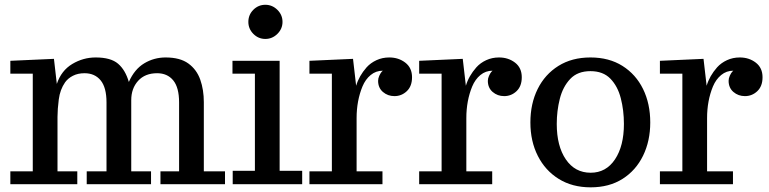

<svg xmlns="http://www.w3.org/2000/svg" viewBox="-20 -782 3263 815"><path d="M23.9 0V-54.7H119.1V-469.2H23.9V-523.9L209 -532.2L221.2 -425.8Q240.2 -482.4 286.6 -510.3Q333 -538.1 386.2 -538.1Q450.2 -538.1 481.2 -511.5Q512.2 -484.9 526.9 -434.1Q550.8 -488.3 592.3 -513.2Q633.8 -538.1 683.1 -538.1Q744.1 -538.1 779.5 -512.5Q814.9 -486.8 830.1 -443.8Q845.2 -400.9 845.2 -348.1V-54.7H935.1V0H661.1V-54.7H740.2V-347.2Q740.2 -410.6 715.3 -440.9Q690.4 -471.2 647 -471.2Q595.7 -471.2 566.4 -439Q537.1 -406.7 537.1 -356.9V-54.7H621.1V0H348.1V-54.7H432.1V-347.2Q432.1 -410.6 407.2 -440.9Q382.3 -471.2 338.9 -471.2Q310.5 -471.2 289.6 -460.4Q268.6 -449.7 256.3 -432.6Q234.9 -401.9 229.5 -359.9Q224.1 -317.9 224.1 -286.1V-54.7H308.1V0Z M967.8 0V-57.1H1062V-469.2H966.8V-523.9H1167V-57.1H1262.7V0ZM1106.4 -616.7Q1076.7 -616.7 1055.4 -638.2Q1034.2 -659.7 1034.2 -689Q1034.2 -719.2 1055.4 -740.5Q1076.7 -761.7 1106.4 -761.7Q1135.7 -761.7 1157.5 -740.2Q1179.2 -718.8 1179.2 -689Q1179.2 -659.7 1157.5 -638.2Q1135.7 -616.7 1106.4 -616.7Z M1293.5 0V-54.7H1388.7V-469.2H1293.5V-523.9L1478.5 -532.2L1491.7 -418Q1503.9 -459.5 1536.1 -496.1Q1553.2 -515.1 1578.1 -526.6Q1603 -538.1 1632.3 -538.1Q1671.9 -538.1 1700.4 -516.1Q1729 -494.1 1729 -454.1Q1729 -416 1706.8 -395Q1684.6 -374 1654.3 -374Q1626 -374 1605.5 -391.6Q1585 -409.2 1585 -439Q1585 -449.2 1589.8 -460Q1594.7 -470.7 1599.6 -476.6L1605 -481.9Q1575.7 -481.9 1553.5 -463.6Q1531.2 -445.3 1518.6 -415Q1493.7 -354.5 1493.7 -280.8V-54.7H1603.5V0Z M1759.3 0V-54.7H1854.5V-469.2H1759.3V-523.9L1944.3 -532.2L1957.5 -418Q1969.7 -459.5 2002 -496.1Q2019 -515.1 2043.9 -526.6Q2068.8 -538.1 2098.1 -538.1Q2137.7 -538.1 2166.3 -516.1Q2194.8 -494.1 2194.8 -454.1Q2194.8 -416 2172.6 -395Q2150.4 -374 2120.1 -374Q2091.8 -374 2071.3 -391.6Q2050.8 -409.2 2050.8 -439Q2050.8 -449.2 2055.7 -460Q2060.5 -470.7 2065.4 -476.6L2070.8 -481.9Q2041.5 -481.9 2019.3 -463.6Q1997.1 -445.3 1984.4 -415Q1959.5 -354.5 1959.5 -280.8V-54.7H2069.3V0Z M2487.3 13.2Q2409.2 13.2 2351.8 -22.5Q2294.4 -58.1 2262.9 -120.4Q2231.4 -182.6 2231.4 -262.2Q2231.4 -341.8 2262.2 -404.1Q2293 -466.3 2350.3 -502.2Q2407.7 -538.1 2486.3 -538.1Q2565.4 -538.1 2622.3 -502.2Q2679.2 -466.3 2709.7 -404.1Q2740.2 -341.8 2740.2 -262.2Q2740.2 -183.6 2709.7 -121.1Q2679.2 -58.6 2622.6 -22.7Q2565.9 13.2 2487.3 13.2ZM2487.3 -48.8Q2552.7 -48.8 2590.6 -105.7Q2628.4 -162.6 2628.4 -255.9Q2628.4 -313.5 2615.2 -364.7Q2602.1 -416 2571 -448Q2540 -480 2486.3 -480Q2431.6 -480 2400.4 -446.8Q2369.1 -413.6 2356.2 -362.3Q2343.3 -311 2343.3 -255.9Q2343.3 -162.1 2381.8 -105.5Q2420.4 -48.8 2487.3 -48.8Z M2781.2 0V-54.7H2876.5V-469.2H2781.2V-523.9L2966.3 -532.2L2979.5 -418Q2991.7 -459.5 3023.9 -496.1Q3041 -515.1 3065.9 -526.6Q3090.8 -538.1 3120.1 -538.1Q3159.7 -538.1 3188.2 -516.1Q3216.8 -494.1 3216.8 -454.1Q3216.8 -416 3194.6 -395Q3172.4 -374 3142.1 -374Q3113.8 -374 3093.3 -391.6Q3072.8 -409.2 3072.8 -439Q3072.8 -449.2 3077.6 -460Q3082.5 -470.7 3087.4 -476.6L3092.8 -481.9Q3063.5 -481.9 3041.3 -463.6Q3019 -445.3 3006.3 -415Q2981.4 -354.5 2981.4 -280.8V-54.7H3091.3V0Z"/></svg>

Font: Trocchi
Style: Regular
Weight: 400
Designer: Vernon Adams
Foundry: Vernon Adams
Version: Version 1.101; ttfautohint (v1.8.4.7-5d5b);gftools[0.9.27]